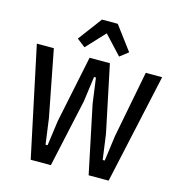

<svg xmlns="http://www.w3.org/2000/svg" viewBox="-132 -1061 1105 1178"><g transform="rotate(15 420.0 -472.0)"><path d="M170 0 22 -698H130L212 -275L234 -113H247L269 -273L357 -698H486L575 -273L597 -113H610L632 -275L714 -698H818L665 0H538L448 -430L426 -591H414L392 -430L298 0ZM470 -944 583 -793 530 -752 420 -870 310 -752 257 -793 370 -944Z"/></g></svg>

Font: IBM Plex Sans Condensed Medium
Style: Regular
Weight: 500
Width: 3
Designer: Mike Abbink, Paul van der Laan, Pieter van Rosmalen
Foundry: Bold Monday
Version: Version 1.3